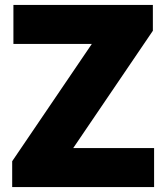

<svg xmlns="http://www.w3.org/2000/svg" viewBox="-20 -760 676 780"><path d="M29.5 0V-105L353 -581.5H34.5V-740H601V-635L277.5 -158.5H606V0Z"/></svg>

Font: Encode Sans XBd
Style: Regular
Weight: 800
Designer: Multiple Designers
Foundry: Impallari Type
Version: Version 3.002; ttfautohint (v1.8.3) -l 8 -r 50 -G 200 -x 14 